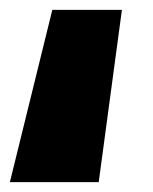

<svg xmlns="http://www.w3.org/2000/svg" viewBox="-31 -159 309 389"><path d="M-11 210 75 -139H216L169 210Z"/></svg>

Font: Geologica Black
Style: Regular
Weight: 900
Designer: Sindre Bremnes, Frode Helland
Foundry: Monokrom Skriftforlag AS
Version: Version 1.010;gftools[0.9.28]